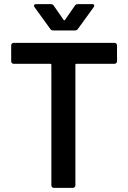

<svg xmlns="http://www.w3.org/2000/svg" viewBox="-20 -907 619 927"><path d="M533 -700Q538 -700 541.5 -696.5Q545 -693 545 -688V-611Q545 -606 541.5 -602.5Q538 -599 533 -599H349Q344 -599 344 -594V-12Q344 -7 340.5 -3.5Q337 0 332 0H240Q235 0 231.5 -3.5Q228 -7 228 -12V-594Q228 -599 223 -599H46Q41 -599 37.5 -602.5Q34 -606 34 -611V-688Q34 -693 37.5 -696.5Q41 -700 46 -700ZM147 -872Q144 -877 144 -879Q144 -887 155 -887H226Q235 -887 240 -879L287 -811Q289 -809 291 -809Q293 -809 294 -811L341 -879Q346 -887 355 -887H425Q435 -887 435 -880Q435 -877 432 -872L356 -767Q351 -760 342 -760H237Q228 -760 223 -767Z"/></svg>

Font: LinhAnh SemBd
Style: Regular
Weight: 600
Monospace: yes
Designer: Jeremy Tribby
Foundry: Tribby Type
Version: Version 1.408